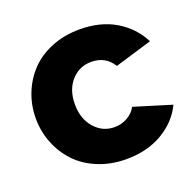

<svg xmlns="http://www.w3.org/2000/svg" viewBox="-102 -642 773 758"><g transform="rotate(-20 285.0 -262.5)"><path d="M306.2 9.8Q241.7 9.8 187.7 -12.5Q133.8 -34.7 98.4 -72.3Q63 -109.9 43.5 -159.2Q23.9 -208.5 23.9 -263.2Q23.9 -317.9 43.2 -366.9Q62.5 -416 97.9 -453.6Q133.3 -491.2 187.3 -513.2Q241.2 -535.2 306.2 -535.2Q393.6 -535.2 456.5 -497.6Q519.5 -460 551.8 -396L396 -349.1Q365.2 -398.9 305.2 -398.9Q254.9 -398.9 221.4 -361.3Q188 -323.7 188 -263.2Q188 -202.1 221.7 -163.6Q255.4 -125 305.2 -125Q335 -125 359.9 -139.2Q384.8 -153.3 397 -176.8L553.2 -128.9Q522.9 -65.9 458.5 -28.1Q394 9.8 306.2 9.8Z"/></g></svg>

Font: Rawline ExtraBold
Style: Regular
Weight: 800
Designer: Matt McInerney, Pablo Impallari, Rodrigo Fuenzalida
Foundry: Matt McInerney, Pablo Impallari, Rodrigo Fuenzalida
Version: Version 4.020;PS 004.020;hotconv 1.0.88;makeotf.lib2.5.64775